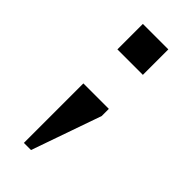

<svg xmlns="http://www.w3.org/2000/svg" viewBox="-225 -550 799 799"><g transform="rotate(45 175.0 -150.0)"><path d="M100.1 -350.1V-500H250V-350.1ZM100.1 200.2V-149.9H250V-107.9L142.1 200.2Z"/></g></svg>

Font: Quantico
Style: Regular
Weight: 400
Designer: Matt Desmond
Foundry: MADtype
Version: Version 2.002